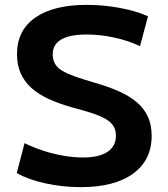

<svg xmlns="http://www.w3.org/2000/svg" viewBox="-20 -760 693 790"><path d="M312 10Q238 10 167 -5.5Q96 -21 49 -48L81 -171Q115 -154 156 -140.5Q197 -127 240 -119.5Q283 -112 321 -112Q387 -112 422 -135Q457 -158 457 -202Q457 -226 446 -242.5Q435 -259 413 -271.5Q391 -284 357 -295Q323 -306 277 -318Q224 -333 182 -352Q140 -371 110.5 -397Q81 -423 65.5 -457.5Q50 -492 50 -537Q50 -635 125 -687.5Q200 -740 337 -740Q405 -740 472.5 -727.5Q540 -715 589 -693L556 -570Q508 -593 450 -605.5Q392 -618 335 -618Q267 -618 232 -597.5Q197 -577 197 -537Q197 -513 207 -496.5Q217 -480 237.5 -468Q258 -456 289.5 -445Q321 -434 365 -421Q422 -405 466.5 -385.5Q511 -366 541.5 -340.5Q572 -315 588 -281Q604 -247 604 -201Q604 -101 527.5 -45.5Q451 10 312 10Z"/></svg>

Font: M PLUS 2
Style: Bold
Weight: 700
Designer: Coji Morishita
Foundry: UNDERFOREST DESIGN
Version: Version 1.001